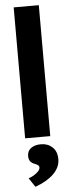

<svg xmlns="http://www.w3.org/2000/svg" viewBox="-65 -772 418 1081"><g transform="rotate(-5 143.5 -231.5)"><path d="M56 0V-740H198V0ZM56 226Q70 222 85 213Q100 204 111 193Q122 182 122 170Q122 163 117 158.5Q112 154 100 149Q80 142 72 130.5Q64 119 64 101Q64 72 85.5 56.5Q107 41 141 41Q180 41 206 65Q232 89 232 133Q232 157 222 178Q212 199 193.5 217Q175 235 149 250Q123 265 90 277Z"/></g></svg>

Font: Our Lexend SemiBold
Style: Regular
Weight: 600
Designer: Bonnie Shaver-Troup, Thomas Jockin
Foundry: Lexend
Version: Version 1.007